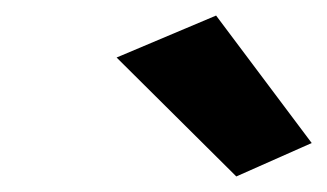

<svg xmlns="http://www.w3.org/2000/svg" viewBox="-20 -729 421 247"><path d="M130 -655 284 -502 381 -545 258 -709Z"/></svg>

Font: Jost ExtraBold
Style: Italic
Weight: 800
Italic angle: -5°
Version: Version 3.710